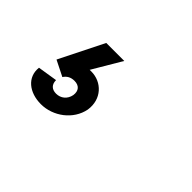

<svg xmlns="http://www.w3.org/2000/svg" viewBox="-55 -210 581 581"><g transform="rotate(45 235.5 80.5)"><path d="M135 216C187 216 237 179 247 127C255 75 218 38 173 38H166L221 -55H144L73 87L123 112C130 101 141 94 157 94C177 94 188 106 185 127C181 148 165 161 145 161C127 161 116 151 116 132L53 142C48 187 85 216 135 216Z"/></g></svg>

Font: Uncut Sans Medium
Style: Italic
Weight: 500
Italic angle: -10°
Designer: Kasper Nordkvist
Foundry: Uncut Type
Version: Version 1.111;FEAKit 1.0